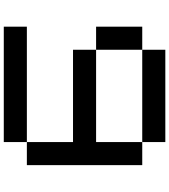

<svg xmlns="http://www.w3.org/2000/svg" viewBox="42 -1082 915 1040"><g transform="rotate(-90 500.0 -562.5)"><path d="M250 -625H750V-125H250ZM875 -500H250V-1000H875V-875H125V-250H875Z"/></g></svg>

Font: Picon
Style: Regular
Weight: 400
Designer: yne
Foundry: yne
Version: Version 21.02.27; git-deadbeef-release